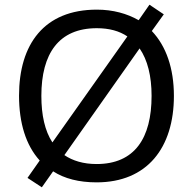

<svg xmlns="http://www.w3.org/2000/svg" viewBox="-20 -766 821 817"><path d="M720 -358C720 -475 687 -570 626 -634L677 -705L616 -746L570 -680C521 -708 461 -725 392 -725C168 -725 61 -578 61 -359C61 -243 90 -148 149 -83L97 -9L158 31L206 -37C254 -6 316 10 391 10C606 10 720 -137 720 -358ZM156 -358C156 -538 230 -646 392 -646C445 -646 488 -634 522 -611L203 -160C171 -209 156 -276 156 -358ZM625 -358C625 -178 553 -68 391 -68C335 -68 289 -82 254 -106L574 -560C608 -511 625 -442 625 -358Z"/></svg>

Font: Noto Sans Buginese
Style: Regular
Weight: 400
Designer: Monotype Design Team
Foundry: Monotype Imaging Inc.
Version: Version 2.002